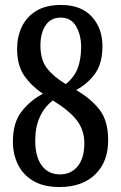

<svg xmlns="http://www.w3.org/2000/svg" viewBox="-20 -744 486 774"><path d="M220 10Q156 10 114.5 -14.5Q73 -39 52.5 -80.5Q32 -122 32 -173Q32 -250 67.5 -295Q103 -340 153 -366Q107 -397 78 -438.5Q49 -480 49 -547Q49 -596 68 -636Q87 -676 126 -700Q165 -724 226 -724Q307 -724 350 -677Q393 -630 393 -558Q393 -490 364.5 -449Q336 -408 287 -381Q347 -346 381.5 -301.5Q416 -257 416 -179Q416 -91 363.5 -40.5Q311 10 220 10ZM245 -405Q278 -431 292.5 -467Q307 -503 307 -556Q307 -602 287 -637.5Q267 -673 224 -673Q185 -673 164 -642Q143 -611 143 -560Q143 -502 170 -468Q197 -434 245 -405ZM222 -41Q266 -41 293 -73.5Q320 -106 320 -167Q320 -219 290 -258.5Q260 -298 193 -339Q159 -313 140.5 -272.5Q122 -232 122 -177Q122 -112 148.5 -76.5Q175 -41 222 -41Z"/></svg>

Font: Noto Serif Lao ExtraCondensed Medium
Style: Regular
Weight: 500
Width: 2
Designer: Monotype Design Team
Foundry: Monotype Imaging Inc.
Version: Version 2.003; ttfautohint (v1.8.4.7-5d5b)